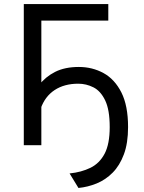

<svg xmlns="http://www.w3.org/2000/svg" viewBox="-20 -720 715 952"><path d="M369 212 325 140Q383.5 134 428.5 112Q473.5 90 498.8 42Q524 -6 524 -90Q524 -175.5 501.5 -222.2Q479 -269 443.2 -287Q407.5 -305 368 -305Q299 -305 251 -273.5Q203 -242 182 -182L125 -209Q143 -257.5 174 -298.2Q205 -339 253.2 -363.5Q301.5 -388 371 -388Q437.5 -388 493 -357.8Q548.5 -327.5 581.8 -261.8Q615 -196 615 -90Q615 -10 594.2 45.5Q573.5 101 538.5 136.2Q503.5 171.5 459.5 189.5Q415.5 207.5 369 212ZM98 0V-700H517V-618H185V0Z"/></svg>

Font: Overpass
Style: Regular
Weight: 400
Designer: Delve Withrington, Dave Bailey, Thomas Jockin
Foundry: Delve Fonts LLC
Version: Version 4.000